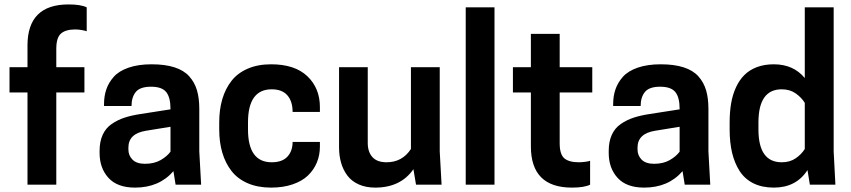

<svg xmlns="http://www.w3.org/2000/svg" viewBox="-20 -833 3838 866"><path d="M233.9 -612.8V-529.8H360.8V-416H233.9V0H104V-416H22.9V-529.8H104V-627.9Q104 -813 289.1 -813Q344.7 -813 371.1 -799.8V-691.9Q366.2 -694.3 349.6 -697.3Q333 -700.2 319.8 -700.2Q275.9 -700.2 254.9 -681.6Q233.9 -663.1 233.9 -612.8Z M772 0 762.2 -61Q698.2 13.2 588.9 13.2Q509.3 13.2 469.2 -30.8Q429.2 -74.7 429.2 -143.1V-152.8Q429.2 -194.3 443.1 -224.9Q457 -255.4 483.6 -273.7Q510.3 -292 541.3 -302.2Q572.3 -312.5 614.3 -318.8L749 -339.8V-341.8Q749 -394 729.5 -418Q710 -441.9 661.1 -441.9Q611.8 -441.9 592.5 -418.2Q573.2 -394.5 573.2 -355H449.2V-363.8Q449.2 -399.4 459.5 -429.7Q469.7 -460 492.9 -486.3Q516.1 -512.7 559.8 -527.8Q603.5 -543 664.1 -543Q724.6 -543 767.1 -529.3Q809.6 -515.6 833.7 -488.5Q857.9 -461.4 868.4 -425.8Q878.9 -390.1 878.9 -341.8V-149.9L887.2 0ZM633.8 -94.2Q674.8 -94.2 703.9 -110.6Q732.9 -127 749 -148.9V-261.2L638.2 -243.2Q559.1 -230.5 559.1 -167V-159.2Q559.1 -131.8 577.6 -113Q596.2 -94.2 633.8 -94.2Z M1098.6 -249Q1098.6 -101.1 1205.6 -101.1Q1252.9 -101.1 1276.4 -126.5Q1299.8 -151.9 1299.8 -192.9H1422.9V-171.9Q1422.9 -133.3 1409.2 -100.1Q1395.5 -66.9 1369.1 -41.5Q1342.8 -16.1 1300 -1.5Q1257.3 13.2 1202.6 13.2Q1143.1 13.2 1097.7 -6.3Q1052.2 -25.9 1024.4 -61.5Q996.6 -97.2 982.7 -144.3Q968.8 -191.4 968.8 -249V-280.8Q968.8 -338.9 982.7 -386Q996.6 -433.1 1024.4 -468.5Q1052.2 -503.9 1097.7 -523.4Q1143.1 -543 1202.6 -543Q1310.1 -543 1366.5 -489Q1422.9 -435.1 1422.9 -350.1V-328.1H1299.8Q1299.8 -376 1276.1 -403.1Q1252.4 -430.2 1205.6 -430.2Q1098.6 -430.2 1098.6 -280.8Z M1509.3 -529.8H1638.7V-188Q1638.7 -147.9 1659.7 -124.5Q1680.7 -101.1 1723.6 -101.1Q1794.4 -101.1 1833.5 -161.1V-529.8H1963.4V-149.9L1971.7 0H1856.4L1844.7 -69.8Q1787.1 13.2 1672.4 13.2Q1630.4 13.2 1598.1 -1.2Q1565.9 -15.6 1546.9 -41Q1527.8 -66.4 1518.6 -98.4Q1509.3 -130.4 1509.3 -168Z M2080.6 0V-799.8H2210.4V0Z M2504.4 -529.8H2651.4V-416H2504.4V-187Q2504.4 -136.7 2525.4 -118.9Q2546.4 -101.1 2590.3 -101.1Q2604 -101.1 2620.6 -103.3Q2637.2 -105.5 2641.6 -107.9V0Q2615.2 13.2 2559.6 13.2Q2374.5 13.2 2374.5 -172.9V-416H2293.5V-529.8H2374.5V-680.2H2504.4Z M3068.4 0 3058.6 -61Q2994.6 13.2 2885.3 13.2Q2805.7 13.2 2765.6 -30.8Q2725.6 -74.7 2725.6 -143.1V-152.8Q2725.6 -194.3 2739.5 -224.9Q2753.4 -255.4 2780 -273.7Q2806.6 -292 2837.6 -302.2Q2868.7 -312.5 2910.6 -318.8L3045.4 -339.8V-341.8Q3045.4 -394 3025.9 -418Q3006.3 -441.9 2957.5 -441.9Q2908.2 -441.9 2888.9 -418.2Q2869.6 -394.5 2869.6 -355H2745.6V-363.8Q2745.6 -399.4 2755.9 -429.7Q2766.1 -460 2789.3 -486.3Q2812.5 -512.7 2856.2 -527.8Q2899.9 -543 2960.4 -543Q3021 -543 3063.5 -529.3Q3106 -515.6 3130.1 -488.5Q3154.3 -461.4 3164.8 -425.8Q3175.3 -390.1 3175.3 -341.8V-149.9L3183.6 0ZM2930.2 -94.2Q2971.2 -94.2 3000.2 -110.6Q3029.3 -127 3045.4 -148.9V-261.2L2934.6 -243.2Q2855.5 -230.5 2855.5 -167V-159.2Q2855.5 -131.8 2874 -113Q2892.6 -94.2 2930.2 -94.2Z M3470.2 -543Q3558.6 -543 3609.9 -481V-799.8H3740.2V-149.9L3748 0H3632.8L3622.1 -65.9Q3571.3 13.2 3470.2 13.2Q3417 13.2 3377.9 -6.3Q3338.9 -25.9 3315.9 -61.8Q3293 -97.7 3282 -144Q3271 -190.4 3271 -249V-280.8Q3271 -327.6 3277.6 -366.5Q3284.2 -405.3 3299.3 -438.5Q3314.5 -471.7 3337.4 -494.6Q3360.4 -517.6 3394 -530.3Q3427.7 -543 3470.2 -543ZM3609.9 -161.1V-369.1Q3595.2 -393.1 3569.1 -411.6Q3543 -430.2 3505.9 -430.2Q3400.9 -430.2 3400.9 -280.8V-249Q3400.9 -101.1 3505.9 -101.1Q3543 -101.1 3569.1 -119.1Q3595.2 -137.2 3609.9 -161.1Z"/></svg>

Font: Cooper Hewitt
Style: Semibold
Weight: 709
Designer: Village Type and Design LLC
Foundry: Cooper Hewitt Smithsonian Design Museum
Version: 1.000